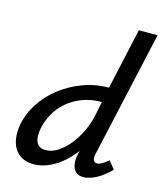

<svg xmlns="http://www.w3.org/2000/svg" viewBox="-109 -792 747 881"><g transform="rotate(15 265.0 -351.5)"><path d="M133 8Q93 8 66 -12Q39 -32 29 -68Q19 -104 27 -151Q37 -205 68.5 -254Q100 -303 147.5 -340Q195 -377 253.5 -399Q312 -421 377 -421L441 -711H530L396 -111Q392 -93 396 -82Q400 -71 414 -71Q424 -71 436.5 -78Q449 -85 466 -100L496 -63Q460 -27 427 -10.5Q394 6 369 6Q345 6 332 -6.5Q319 -19 315.5 -42Q312 -65 319 -93L352 -243L399 -277Q384 -214 356.5 -161.5Q329 -109 292.5 -71Q256 -33 215 -12.5Q174 8 133 8ZM169 -69Q198 -69 226.5 -87Q255 -105 279.5 -135.5Q304 -166 322 -203Q340 -240 348 -278L369 -381L414 -349H361Q312 -349 271 -333.5Q230 -318 198.5 -291Q167 -264 147.5 -228Q128 -192 121 -151Q118 -130 120.5 -111Q123 -92 135 -80.5Q147 -69 169 -69Z"/></g></svg>

Font: Ysabeau SemiBold
Style: Italic
Weight: 600
Italic angle: -12°
Designer: Christian Thalmann (Catharsis Fonts)
Version: Version 2.002